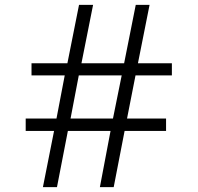

<svg xmlns="http://www.w3.org/2000/svg" viewBox="-20 -772 815 792"><path d="M597 -752 549 -511H689V-461H539L504 -283H665V-232H494L449 0H392L436 -232H260L215 0H157L203 -232H86V-283H213L247 -461H110V-511H258L306 -752H364L316 -511H492L540 -752ZM271 -283H446L482 -461H305Z"/></svg>

Font: Milkman
Style: Regular
Weight: 300
Designer: Giulia Boggio / Martin Desinde
Version: Version 1.000